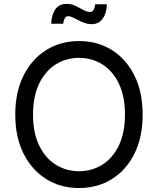

<svg xmlns="http://www.w3.org/2000/svg" viewBox="-20 -946 803 976"><path d="M381.8 9.8Q288.1 9.8 215.1 -35.6Q142.1 -81.1 99.9 -164.8Q57.6 -248.5 57.6 -363.3Q57.6 -478.5 99.9 -562.3Q142.1 -646 215.1 -691.7Q288.1 -737.3 381.8 -737.3Q475.6 -737.3 548.6 -691.7Q621.6 -646 663.3 -562.3Q705.1 -478.5 705.1 -363.3Q705.1 -248.5 663.3 -164.8Q621.6 -81.1 548.6 -35.6Q475.6 9.8 381.8 9.8ZM381.8 -75.7Q446.8 -75.7 499.8 -108.6Q552.7 -141.6 584 -206.1Q615.2 -270.5 615.2 -363.3Q615.2 -457 584 -521.5Q552.7 -585.9 499.8 -618.9Q446.8 -651.9 381.8 -651.9Q316.4 -651.9 263.4 -618.7Q210.4 -585.4 179.2 -521Q147.9 -456.5 147.9 -363.3Q147.9 -270.5 179.2 -206.3Q210.4 -142.1 263.4 -108.9Q316.4 -75.7 381.8 -75.7ZM445.8 -823.2Q427.7 -823.2 410.4 -829.3Q393.1 -835.4 377.7 -843.5Q362.3 -851.6 349.4 -857.7Q336.4 -863.8 327.1 -863.8Q314.5 -863.8 308.3 -851.6Q302.2 -839.4 301.3 -825.2H240.2Q241.7 -869.1 260.7 -897.7Q279.8 -926.3 318.8 -926.3Q337.9 -926.3 354 -920.2Q370.1 -914.1 384.3 -905.8Q398.4 -897.5 411.4 -891.4Q424.3 -885.3 436.5 -885.3Q448.7 -885.3 455.1 -894.5Q461.4 -903.8 463.9 -924.3H523.4Q522 -878.9 502 -851.1Q481.9 -823.2 445.8 -823.2Z"/></svg>

Font: Inter 16pt
Style: Regular
Weight: 400
Version: Version 4.001;git-66647c0bb